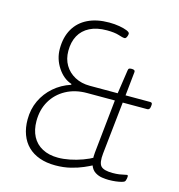

<svg xmlns="http://www.w3.org/2000/svg" viewBox="-106 -798 836 897"><g transform="rotate(15 312.0 -349.5)"><path d="M241 5Q198 5 164.5 -7Q131 -19 108 -41.5Q85 -64 73 -96.5Q61 -129 61 -169Q61 -219 80.5 -260.5Q100 -302 135 -332.5Q170 -363 216 -378V-382Q176 -395 148.5 -436.5Q121 -478 121 -527Q121 -583 144 -623Q167 -663 210 -684Q253 -705 313 -705Q339 -705 362 -701Q385 -697 399.5 -691Q414 -685 414 -678Q414 -673 412 -667Q410 -661 407 -657Q404 -653 399 -653Q392 -653 370.5 -660Q349 -667 312 -667Q263 -667 229.5 -650Q196 -633 179 -602Q162 -571 162 -528Q162 -489 179.5 -459.5Q197 -430 228.5 -413Q260 -396 301 -396H436L453 -511Q454 -519 458 -521Q462 -523 469 -523H472Q479 -523 483 -520Q487 -517 486 -511L474 -396H593Q599 -396 601.5 -393Q604 -390 603 -382L602 -374Q601 -367 597.5 -363.5Q594 -360 589 -360H470L443 -107Q438 -61 452 -45.5Q466 -30 509 -30Q527 -30 541 -32Q555 -34 564.5 -36.5Q574 -39 577 -39Q580 -39 581 -37Q582 -35 582 -32Q582 -28 581 -22.5Q580 -17 578.5 -13Q577 -9 575 -7Q572 -4 561 -1Q550 2 534 4Q518 6 499 6Q486 6 468 3.5Q450 1 434 -9Q418 -19 410 -40Q399 -34 374 -23Q349 -12 315 -3.5Q281 5 241 5ZM244 -33Q270 -33 300.5 -39Q331 -45 361 -56Q391 -67 413 -80L410 -52Q406 -57 404.5 -68.5Q403 -80 405 -101L432 -360H297Q240 -360 196 -336Q152 -312 127.5 -270Q103 -228 103 -173Q103 -130 119.5 -98.5Q136 -67 168 -50Q200 -33 244 -33Z"/></g></svg>

Font: Asap Thin
Style: Italic
Weight: 250
Italic angle: -6°
Designer: Pablo Cosgaya
Foundry: Omnibus-Type
Version: Version 3.001